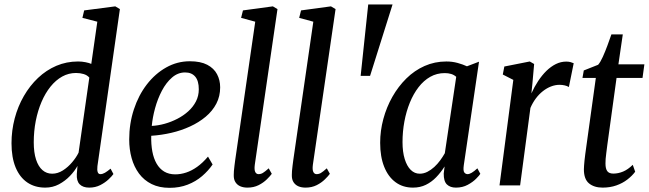

<svg xmlns="http://www.w3.org/2000/svg" viewBox="-20 -846 2960 876"><path d="M424.5 -88Q422.5 -70 425.8 -60.8Q429 -51.5 438 -51.5Q448 -51.5 458.8 -57.8Q469.5 -64 484.5 -76.5L497.5 -52Q491 -42.5 475.5 -27.8Q460 -13 437.5 -1.5Q415 10 387 10Q358.5 10 343.5 -5.2Q328.5 -20.5 330.5 -52.5L333.5 -89Q321 -66 299.2 -43.2Q277.5 -20.5 249 -5.2Q220.5 10 186.5 10Q139 10 104.5 -13.5Q70 -37 51.2 -82.2Q32.5 -127.5 32.5 -192.5Q32.5 -250.5 47 -305.5Q61.5 -360.5 88.8 -407.8Q116 -455 153.5 -490.5Q191 -526 237.2 -545.8Q283.5 -565.5 336 -565.5Q353.5 -565.5 370 -562.2Q386.5 -559 396.5 -554.5L424 -747L356 -764.5L364 -798.5L506 -817L527 -804.5ZM387.5 -492Q377.5 -503.5 361.5 -508.2Q345.5 -513 327 -513Q293 -513 263.8 -496.8Q234.5 -480.5 210.5 -450.8Q186.5 -421 169.5 -381.2Q152.5 -341.5 143.2 -294.5Q134 -247.5 134 -196.5Q134 -150 144.5 -118Q155 -86 173.8 -69.8Q192.5 -53.5 218 -53.5Q243.5 -53.5 267 -68.5Q290.5 -83.5 309.2 -105.8Q328 -128 338.5 -149.5Z M950 -95.5Q930.5 -67 902 -42.5Q873.5 -18 836.2 -3.5Q799 11 753.5 11Q706.5 11 671.8 -6.2Q637 -23.5 614.2 -54.2Q591.5 -85 580.5 -124.8Q569.5 -164.5 569.5 -209.5Q569.5 -282 590.8 -346.8Q612 -411.5 650 -460.8Q688 -510 738.2 -538.2Q788.5 -566.5 846 -566.5Q895 -566.5 925.5 -550.5Q956 -534.5 970.2 -507.5Q984.5 -480.5 984.5 -447.5Q984.5 -406.5 967 -373Q949.5 -339.5 918.5 -313.5Q887.5 -287.5 847.2 -269Q807 -250.5 761.8 -240Q716.5 -229.5 670 -226.5Q669 -187.5 675 -155.2Q681 -123 694.5 -99.5Q708 -76 729.2 -63.2Q750.5 -50.5 779.5 -50.5Q804.5 -50.5 829.5 -58.8Q854.5 -67 879.5 -84.8Q904.5 -102.5 929 -131.5ZM824.5 -515.5Q791.5 -515.5 764.8 -492.2Q738 -469 718.5 -431.8Q699 -394.5 687.5 -352.2Q676 -310 672.5 -271.5Q701 -273 731 -281.2Q761 -289.5 788.8 -303.8Q816.5 -318 838.8 -338Q861 -358 874 -383.2Q887 -408.5 887 -438.5Q887 -477 870.8 -496.2Q854.5 -515.5 824.5 -515.5Z M1142.5 -94.5Q1139.5 -71.5 1144.5 -61.5Q1149.5 -51.5 1159.5 -51.5Q1170 -51.5 1179 -56.8Q1188 -62 1206 -78L1220 -53Q1213 -43 1197.5 -27.8Q1182 -12.5 1159.8 -1.2Q1137.5 10 1109 10Q1090.5 10 1076.5 4Q1062.5 -2 1054.2 -14.8Q1046 -27.5 1046.5 -47.5Q1046.5 -54.5 1047.2 -65.8Q1048 -77 1049.8 -90.2Q1051.5 -103.5 1053 -115L1144.5 -747L1080 -764.5L1088.5 -798.5L1225 -817L1246 -804.5Z M1407.5 -94.5Q1404.5 -71.5 1409.5 -61.5Q1414.5 -51.5 1424.5 -51.5Q1435 -51.5 1444 -56.8Q1453 -62 1471 -78L1485 -53Q1478 -43 1462.5 -27.8Q1447 -12.5 1424.8 -1.2Q1402.5 10 1374 10Q1355.5 10 1341.5 4Q1327.5 -2 1319.2 -14.8Q1311 -27.5 1311.5 -47.5Q1311.5 -54.5 1312.2 -65.8Q1313 -77 1314.8 -90.2Q1316.5 -103.5 1318 -115L1409.5 -747L1345 -764.5L1353.5 -798.5L1490 -817L1511 -804.5Z M1771 -825.5 1668.5 -500H1625.5L1660 -825.5Z M2096 -92Q2092.5 -66.5 2098.5 -59Q2104.5 -51.5 2113.5 -51.5Q2121.5 -51.5 2132.5 -58Q2143.5 -64.5 2158 -78L2171.5 -53Q2167.5 -46 2152.5 -30.8Q2137.5 -15.5 2114 -2.8Q2090.5 10 2060 10Q2034 10 2019 -4.5Q2004 -19 2004.5 -54.5L2008.5 -86.5Q1991 -59 1970 -37.2Q1949 -15.5 1923 -2.8Q1897 10 1864 10Q1818 10 1784.5 -14.8Q1751 -39.5 1732.8 -85.2Q1714.5 -131 1714.5 -194.5Q1714.5 -249.5 1729 -303.2Q1743.5 -357 1770.2 -404.2Q1797 -451.5 1834 -488Q1871 -524.5 1917.2 -545Q1963.5 -565.5 2016.5 -565.5Q2043.5 -565.5 2068 -558.8Q2092.5 -552 2110.5 -543.5L2165.5 -564.5ZM2061.5 -495.5Q2051.5 -504.5 2038.5 -508.5Q2025.5 -512.5 2009 -512.5Q1973 -512.5 1943 -495.5Q1913 -478.5 1889.5 -448Q1866 -417.5 1849.8 -377.5Q1833.5 -337.5 1825 -291.5Q1816.5 -245.5 1816.5 -197.5Q1816.5 -153 1826.5 -120.5Q1836.5 -88 1854 -70.8Q1871.5 -53.5 1895 -53.5Q1913 -53.5 1929.8 -62Q1946.5 -70.5 1961.5 -84.2Q1976.5 -98 1988.5 -114.5Q2000.5 -131 2009.5 -147Z M2259 0 2322 -481.5 2274 -506 2281 -542.5 2397 -565.5 2417 -554 2409 -463.5 2404.5 -420Q2418 -450 2435.5 -476.5Q2453 -503 2473.2 -522.8Q2493.5 -542.5 2516.2 -553.8Q2539 -565 2563.5 -565Q2574 -565 2582.5 -562.8Q2591 -560.5 2597.5 -557.5L2575.5 -449Q2567 -454 2556 -456.5Q2545 -459 2532.5 -459Q2513.5 -459 2494 -451.5Q2474.5 -444 2456.8 -430Q2439 -416 2424.5 -396.5Q2410 -377 2400 -353.5L2353 0Z M2751 -185.5Q2748.5 -163.5 2746.2 -147.8Q2744 -132 2743.2 -120.8Q2742.5 -109.5 2742.5 -100Q2742.5 -76 2750.8 -65Q2759 -54 2778.5 -54Q2800.5 -54 2822.8 -63.2Q2845 -72.5 2867 -94L2878 -62.5Q2864 -43.5 2842.2 -26.8Q2820.5 -10 2792 0Q2763.5 10 2729.5 10Q2691 10 2667.5 -9.2Q2644 -28.5 2644 -73.5Q2644 -80.5 2644.8 -90.5Q2645.5 -100.5 2646.8 -113.5Q2648 -126.5 2650.2 -142.2Q2652.5 -158 2655 -177L2698.5 -490.5H2637.5L2643.5 -524.5L2709 -550.5Q2719.5 -562.5 2730.5 -587Q2741.5 -611.5 2751.8 -639.5Q2762 -667.5 2769.5 -689H2821.5L2801.5 -552.5H2920L2911.5 -490.5H2793Z"/></svg>

Font: Merriweather 24pt SemiCondensed
Style: Italic
Weight: 400
Width: 4
Italic angle: -7.8°
Designer: Eben Sorkin
Foundry: Eben Sorkin
Version: Version 2.101